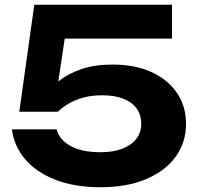

<svg xmlns="http://www.w3.org/2000/svg" viewBox="-20 -770 839 806"><path d="M124 -750H702V-608H181L257 -644L215 -362H167Q189 -399 227.5 -430Q266 -461 322 -480Q378 -499 452 -499Q548 -499 617 -467Q686 -435 723.5 -379Q761 -323 761 -250Q761 -173 718 -113Q675 -53 594.5 -18.5Q514 16 402 16Q292 16 211 -16Q130 -48 84 -103.5Q38 -159 30 -227H218Q229 -183 276.5 -157Q324 -131 402 -131Q455 -131 493 -145.5Q531 -160 552 -187Q573 -214 573 -251Q573 -286 554.5 -313Q536 -340 499.5 -355Q463 -370 409 -370Q364 -370 328.5 -360Q293 -350 266.5 -334Q240 -318 223 -301H61Z"/></svg>

Font: Unbounded SemiBold
Style: Regular
Weight: 600
Designer: Luke Prowse, Jean-Baptiste Morizot, Fátima Lázaro, Florian Runge
Foundry: NaN
Version: Version 1.700